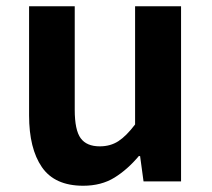

<svg xmlns="http://www.w3.org/2000/svg" viewBox="-20 -580 677 614"><path d="M246 14Q155 14 114 -45.5Q73 -105 73 -211V-560H219V-229Q219 -164 238 -138Q257 -112 299 -112Q333 -112 358.5 -128.5Q384 -145 412 -182V-560H559V0H439L428 -81H424Q388 -38 346 -12Q304 14 246 14Z"/></svg>

Font: Noto Sans JP Thin
Style: Bold
Weight: 700
Version: Version 2.004-H2;hotconv 1.0.118;makeotfexe 2.5.65603